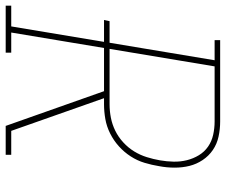

<svg xmlns="http://www.w3.org/2000/svg" viewBox="-96 -696 775 658"><g transform="rotate(90 291.0 -367.5)"><path d="M-18 0V-19H53L106 -337H31L35 -356H109L169 -716H100V-735H379Q405 -735 430.5 -729.5Q456 -724 476.5 -710Q497 -696 511 -675Q525 -654 531 -630Q537 -606 537 -579Q537 -552 532 -526Q528 -501 520.5 -476Q513 -451 498.5 -428.5Q484 -406 464 -388Q444 -370 420 -358Q396 -346 370.5 -341.5Q345 -337 320 -337H299L411 -19H493V0H394L275 -337H127L74 -19H143V0ZM320 -356Q343 -356 366 -360.5Q389 -365 410.5 -375.5Q432 -386 450.5 -403Q469 -420 481.5 -440.5Q494 -461 501 -483.5Q508 -506 512 -529Q516 -552 516.5 -575.5Q517 -599 511.5 -621Q506 -643 494.5 -662Q483 -681 465 -693.5Q447 -706 424.5 -711Q402 -716 379 -716H190L130 -356Z"/></g></svg>

Font: Iosevka Etoile Thin Oblique
Style: Regular
Weight: 100
Italic angle: -9°
Designer: Belleve Invis
Foundry: Belleve Invis
Version: Version 15.5.2; ttfautohint (v1.8.4)